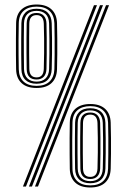

<svg xmlns="http://www.w3.org/2000/svg" viewBox="-20 -823 551 847"><path d="M134.2 0 447.7 -800H461L147.5 0ZM81.1 0 394.5 -800H407.8L94.4 0ZM107.6 0 421.1 -800H434.4L120.9 0ZM378.3 4.1Q335 4.1 311.9 -17.6Q288.8 -39.2 287.9 -78.2Q287.4 -105.6 287.2 -141.3Q286.9 -177 287.1 -214Q287.4 -251 287.9 -282Q288.8 -321.9 312.5 -343Q336.3 -364.1 378.3 -364.1Q420.5 -364.1 443.8 -342.8Q467.1 -321.4 468.3 -282.2Q469.3 -248.5 469.6 -214Q469.8 -179.4 469.6 -145.3Q469.3 -111.2 468.3 -78.2Q467 -39.2 444.2 -17.6Q421.3 4.1 378.3 4.1ZM378.3 -5.2Q415.4 -5.2 435.4 -24.4Q455.5 -43.6 456.8 -78.7Q457.6 -106 457.8 -141.7Q458.1 -177.5 457.9 -214.3Q457.6 -251.2 456.8 -281.7Q455.5 -317 435.1 -335.9Q414.7 -354.8 378.3 -354.8Q342.5 -354.8 321.5 -336.6Q300.6 -318.4 299.7 -281.9Q299 -241.2 298.7 -208.1Q298.5 -174.9 298.8 -143.9Q299.2 -112.8 299.7 -77.9Q300.5 -43 320.9 -24.1Q341.3 -5.2 378.3 -5.2ZM378.3 -14.6Q346.9 -14.6 329.5 -31.1Q312 -47.6 311.2 -78.8Q310.7 -108.3 310.5 -142.4Q310.2 -176.4 310.5 -212Q310.7 -247.5 311.3 -281.8Q312.1 -311.3 328.9 -328.4Q345.7 -345.4 378.3 -345.4Q409.7 -345.4 426.9 -328.7Q444 -311.9 445 -281.5Q446 -246.6 446.3 -213.9Q446.6 -181.1 446.3 -148Q446 -114.8 445 -78.9Q444 -48.2 426.9 -31.4Q409.8 -14.6 378.3 -14.6ZM378.3 -23.9Q403.3 -23.9 417.9 -37.8Q432.5 -51.7 433.4 -79.3Q434.5 -111.1 434.7 -144.7Q435 -178.3 434.7 -212.5Q434.5 -246.8 433.4 -281Q432.5 -309.1 417.4 -322.6Q402.3 -336.1 378.3 -336.1Q352.8 -336.1 338.1 -322.1Q323.5 -308.1 322.8 -281.1Q322.3 -253.6 322 -217.8Q321.8 -182 322 -145.5Q322.3 -109.1 322.8 -79.2Q323.5 -52.2 338.1 -38.1Q352.8 -23.9 378.3 -23.9ZM378.3 -33.3Q335.7 -33.3 334.6 -79.2Q334 -114.7 333.8 -148.3Q333.5 -181.9 333.8 -214.8Q334 -247.8 334.6 -281.2Q335.6 -326.7 378.3 -326.7Q399.2 -326.7 410.2 -314.3Q421.3 -301.8 421.8 -280.8Q422.7 -253.6 423 -217.1Q423.2 -180.7 423 -144.1Q422.7 -107.6 421.9 -79.7Q421.1 -57.2 409.7 -45.2Q398.3 -33.3 378.3 -33.3ZM378.3 -42.6Q408.8 -42.6 410.1 -80Q411.2 -117.5 411.5 -150.2Q411.8 -183 411.5 -214.6Q411.2 -246.2 410.1 -280.2Q408.8 -317.4 378.3 -317.4Q347.1 -317.4 346.1 -280.8Q345.6 -253.8 345.3 -218.3Q345.1 -182.9 345.3 -146.5Q345.6 -110 346.2 -79.5Q347.2 -42.6 378.3 -42.6ZM141.4 -434.9Q98.2 -434.9 75 -456.6Q51.9 -478.2 51.1 -517.2Q50.6 -544.6 50.3 -580.3Q50 -616 50.3 -653Q50.5 -690 51.1 -721Q51.9 -760.9 75.7 -782Q99.4 -803.1 141.4 -803.1Q183.6 -803.1 206.9 -781.8Q230.2 -760.4 231.5 -721.2Q232.5 -687.5 232.7 -653Q233 -618.4 232.7 -584.3Q232.5 -550.2 231.5 -517.2Q230.2 -478.2 207.3 -456.6Q184.4 -434.9 141.4 -434.9ZM141.4 -444.2Q178.5 -444.2 198.6 -463.4Q218.6 -482.6 219.9 -517.7Q220.7 -545 221 -580.7Q221.3 -616.5 221 -653.3Q220.8 -690.2 219.9 -720.7Q218.6 -756 198.3 -774.9Q177.9 -793.8 141.4 -793.8Q105.6 -793.8 84.7 -775.6Q63.7 -757.4 62.8 -720.9Q62.1 -680.2 61.8 -647.1Q61.6 -613.9 61.9 -582.9Q62.3 -551.8 62.8 -516.9Q63.7 -482 84 -463.1Q104.4 -444.2 141.4 -444.2ZM141.4 -453.6Q110.1 -453.6 92.6 -470.1Q75.1 -486.6 74.4 -517.8Q73.8 -547.3 73.6 -581.4Q73.3 -615.4 73.6 -651.1Q73.9 -686.7 74.4 -720.8Q75.2 -750.3 92 -767.4Q108.8 -784.4 141.4 -784.4Q172.8 -784.4 190 -767.7Q207.2 -750.9 208.1 -720.5Q209.2 -685.8 209.5 -653Q209.7 -620.1 209.5 -587Q209.2 -553.8 208.1 -517.9Q207.2 -487.2 190.1 -470.4Q173 -453.6 141.4 -453.6ZM141.4 -462.9Q166.4 -462.9 181 -476.8Q195.6 -490.7 196.6 -518.3Q197.6 -550.1 197.9 -583.7Q198.2 -617.3 197.9 -651.6Q197.6 -686 196.6 -720Q195.6 -748.1 180.6 -761.6Q165.5 -775.1 141.4 -775.1Q115.9 -775.1 101.3 -761.1Q86.7 -747.1 85.9 -720.1Q85.4 -692.6 85.1 -656.8Q84.9 -621 85.2 -584.5Q85.4 -548.1 85.9 -518.2Q86.7 -491.2 101.3 -477.1Q115.9 -462.9 141.4 -462.9ZM141.4 -472.3Q98.9 -472.3 97.7 -518.2Q97.2 -553.7 96.9 -587.3Q96.7 -620.9 96.9 -653.8Q97.2 -686.8 97.7 -720.2Q98.8 -765.7 141.4 -765.7Q162.3 -765.7 173.4 -753.3Q184.4 -740.8 185 -719.8Q185.8 -692.6 186.1 -656.1Q186.4 -619.7 186.1 -583.1Q185.9 -546.6 185 -518.7Q184.2 -496.2 172.8 -484.2Q161.4 -472.3 141.4 -472.3ZM141.4 -481.6Q171.9 -481.6 173.2 -519Q174.3 -556.5 174.6 -589.2Q174.9 -621.9 174.6 -653.6Q174.3 -685.2 173.2 -719.2Q171.9 -756.4 141.4 -756.4Q110.3 -756.4 109.2 -719.8Q108.7 -692.8 108.5 -657.3Q108.2 -621.9 108.5 -585.5Q108.7 -549 109.3 -518.5Q110.3 -481.6 141.4 -481.6Z"/></svg>

Font: Big Shoulders Inline Thin
Style: Regular
Weight: 100
Designer: Patric King
Foundry: XO Type Co
Version: Version 2.002